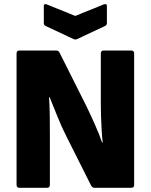

<svg xmlns="http://www.w3.org/2000/svg" viewBox="-20 -896 719 916"><path d="M73 0Q59 0 59 -14V-641Q59 -655 73 -655H248Q259 -655 264 -645L390 -394Q411 -351 433 -301.5Q455 -252 467 -216H470Q467 -242 465 -275Q463 -308 462 -341Q461 -374 461 -400V-641Q461 -655 474 -655H606Q620 -655 620 -641V-14Q620 0 606 0H431Q421 0 415 -10L295 -249Q274 -290 253.5 -341.5Q233 -393 217 -432H214Q217 -391 217.5 -337.5Q218 -284 218 -242V-14Q218 0 204 0ZM330 -710 198 -772Q189 -776 189 -786V-867Q189 -880 203 -875L339 -820L475 -875Q490 -880 490 -867V-786Q490 -776 481 -772L349 -710Q339 -705 330 -710Z"/></svg>

Font: Sofia Sans Black
Style: Regular
Weight: 900
Designer: Botio Nikoltchev, Ani Petrova
Foundry: lettersoup
Version: Version 4.100; ttfautohint (v1.8.3)